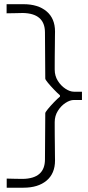

<svg xmlns="http://www.w3.org/2000/svg" viewBox="-20 -782 422 916"><path d="M12 113.5V70Q29 70.5 52.2 71Q75.5 71.5 89 71.5Q194 69.5 194.5 -20.5L196 -242Q196 -246.5 208.5 -261.8Q221 -277 237.5 -294.2Q254 -311.5 266 -321V-327.5Q254 -337.5 237.5 -354.8Q221 -372 208.5 -387.2Q196 -402.5 196 -407L194.5 -628Q194 -718 89 -720Q76 -720 53.2 -719.2Q30.5 -718.5 11.5 -718.5V-762H92Q161.5 -762 202 -728Q242.5 -694 242.5 -631.5Q242.5 -629 242.2 -610.5Q242 -592 241.8 -566.2Q241.5 -540.5 241.2 -515Q241 -489.5 241 -471Q241 -452.5 241 -450Q241 -420 256 -396.2Q271 -372.5 292.5 -358.5Q314 -344.5 332.5 -344.5H371V-305H332.5Q314 -305 292.5 -291Q271 -277 256 -253Q241 -229 241 -199.5Q241 -196.5 241 -178.2Q241 -160 241.2 -134Q241.5 -108 241.8 -82.2Q242 -56.5 242.2 -38Q242.5 -19.5 242.5 -16.5Q242.5 46 202 79.8Q161.5 113.5 92 113.5Z"/></svg>

Font: Commissioner Loud ExtraLight
Style: Regular
Weight: 200
Designer: Kostas Bartsokas
Foundry: Kostas Bartsokas
Version: Version 1.000; ttfautohint (v1.8.3)